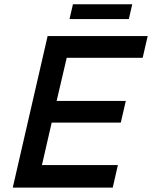

<svg xmlns="http://www.w3.org/2000/svg" viewBox="-20 -854 692 874"><path d="M38.1 0 196.8 -689.9H652.3L629.4 -590.8H283.7L237.8 -394.5H552.7L529.8 -295.9H215.3L170.9 -102.5H516.6L493.2 0ZM296.4 -767.1 312 -834.5H582L566.4 -767.1Z"/></svg>

Font: Acari Sans SemiBold
Style: Italic
Weight: 600
Italic angle: -13°
Designer: Alfredo Marco Pradil and Stefan Peev
Foundry: Hanken Design Co.
Version: Version 1.045;January 11, 2019;FontCreator 11.5.0.2425 64-bi